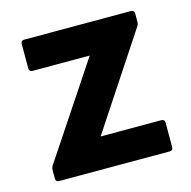

<svg xmlns="http://www.w3.org/2000/svg" viewBox="-83 -600 681 683"><g transform="rotate(-15 257.5 -259.0)"><path d="M54 0Q41 0 41 -13V-44Q41 -52 46 -60L274 -403H64Q51 -403 51 -416V-505Q51 -518 64 -518H456Q469 -518 469 -505V-475Q469 -467 464 -459L237 -115H460Q473 -115 473 -102V-13Q473 0 460 0Z"/></g></svg>

Font: LINE Seed Sans TH App
Style: Bold
Weight: 700
Designer: Dalton Maag Ltd | Thai characters by Cadson Demak Co.,Ltd.
Foundry: Dalton Maag Ltd
Version: Version 1.003